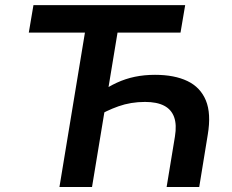

<svg xmlns="http://www.w3.org/2000/svg" viewBox="-20 -748 927 768"><path d="M600.1 -448.7Q677.7 -448.7 729.7 -423.8Q781.7 -398.9 803.5 -346.2Q825.2 -293.5 811 -209L776.9 0H646.5L679.7 -201.7Q687.5 -249 676.5 -279.5Q665.5 -310.1 636.5 -325.2Q607.4 -340.3 560.1 -340.3Q503.4 -340.3 453.9 -322.8Q404.3 -305.2 362.8 -279.3L378.9 -377.4Q413.1 -401.4 447.5 -417.2Q481.9 -433.1 519.5 -440.9Q557.1 -448.7 600.1 -448.7ZM454.1 -641.6 348.1 0H217.8L323.7 -641.6ZM95.2 -617.7 113.8 -727.5H720.7L702.1 -617.7Z"/></svg>

Font: Inter 17pt SemiBold
Style: Italic
Weight: 600
Italic angle: -9.3988°
Version: Version 4.001;git-66647c0bb